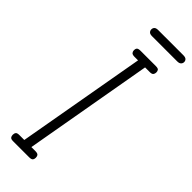

<svg xmlns="http://www.w3.org/2000/svg" viewBox="-346 -1124 1157 1157"><g transform="rotate(45 232.0 -546.0)"><path d="M72.5 0Q54.5 0 48.8 -7.2Q43 -14.5 43 -26Q43 -38.5 48.8 -45.8Q54.5 -53 72.5 -53H114.5L260 -877H230Q211.5 -877 205.2 -884.8Q199 -892.5 199 -903.5Q199 -915 205 -921.8Q211 -928.5 230 -928.5H360Q378.5 -928.5 384 -921.8Q389.5 -915 389.5 -903.5Q389.5 -892.5 383.8 -884.8Q378 -877 360 -877H320L175 -53H208.5Q227.5 -53 233.5 -45.8Q239.5 -38.5 239.5 -26Q239.5 -14.5 233.5 -7.2Q227.5 0 208.5 0ZM217.5 -1039.5Q199 -1039.5 191.8 -1047.2Q184.5 -1055 184.5 -1066Q184.5 -1077 191.8 -1084.5Q199 -1092 217.5 -1092H431Q449 -1092 456.5 -1084.5Q464 -1077 464 -1066Q464 -1055.5 456.2 -1047.5Q448.5 -1039.5 431 -1039.5Z"/></g></svg>

Font: Edu VIC WA NT Hand
Style: Regular
Weight: 400
Designer: Tina and Corey Anderson, Eben Sorkin, Mirko Velimirovic
Foundry: Google for Education
Version: Version 1.000